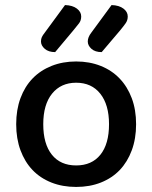

<svg xmlns="http://www.w3.org/2000/svg" viewBox="-20 -725 602 759"><path d="M518 -234Q518 -177 501 -131Q484 -85 453.5 -53Q423 -21 379 -3.5Q335 14 281 14Q227 14 183 -3.5Q139 -21 108.5 -53Q78 -85 61 -131Q44 -177 44 -234Q44 -291 61 -337Q78 -383 109 -415Q140 -447 184 -464.5Q228 -482 281 -482Q334 -482 378 -464.5Q422 -447 453 -414.5Q484 -382 501 -336.5Q518 -291 518 -234ZM281 -398Q221 -398 186 -355Q151 -312 151 -234Q151 -156 185 -113.5Q219 -71 281 -71Q343 -71 377 -113.5Q411 -156 411 -234Q411 -311 376.5 -354.5Q342 -398 281 -398ZM237 -705Q267 -704 284 -691Q301 -678 301 -660Q301 -644 292.5 -633Q284 -622 270 -605L198 -519Q172 -519 157 -532Q142 -545 142 -561Q142 -571 145.5 -578.5Q149 -586 157 -596ZM421 -705Q451 -704 468 -691Q485 -678 485 -660Q485 -645 477 -633.5Q469 -622 455 -605L382 -519Q356 -519 341.5 -532Q327 -545 327 -561Q327 -578 341 -596Z"/></svg>

Font: Baloo Tammudu 2 Medium
Style: Regular
Weight: 500
Designer: Maithili Shingre, Omkar Shende and Ek Type
Foundry: Ek Type
Version: Version 1.640;hotconv 1.0.111;makeotfexe 2.5.65597; ttfautoh